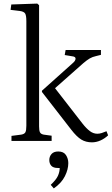

<svg xmlns="http://www.w3.org/2000/svg" viewBox="-20 -786 623 1071"><path d="M44 0V-28L98 -35Q116 -38 121.5 -48Q127 -58 127 -85V-668Q127 -700 120 -711Q113 -722 89 -725L39 -731L43 -761L188 -766L198 -757V-81Q198 -58 203 -48Q208 -38 224 -35L268 -29V0ZM493 8Q459 8 433.5 -7.5Q408 -23 377 -63L214 -273V-280L387 -435Q401 -447 401.5 -458.5Q402 -470 383 -472L341 -479L346 -507H543V-480L515 -473Q496 -469 480.5 -460Q465 -451 444 -433L287 -294L440 -97Q462 -69 481.5 -54.5Q501 -40 523 -40Q535 -40 547.5 -44Q560 -48 574 -54L583 -31Q564 -13 540.5 -2.5Q517 8 493 8ZM280 265 263 245Q293 217 303 195Q313 173 313 151H303Q277 151 266 138.5Q255 126 255 107Q255 87 267.5 73Q280 59 305 59Q335 59 348 79Q361 99 361 124Q361 159 342 197Q323 235 280 265Z"/></svg>

Font: Literata 36pt Light
Style: Regular
Weight: 300
Designer: Latin by Veronika Burian and Jose Scaglione. Greek by Irene Vlachou. Cyrillic by Vera Evstafieva.
Foundry: TypeTogether
Version: Version 3.002